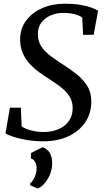

<svg xmlns="http://www.w3.org/2000/svg" viewBox="-20 -772 574 1064"><path d="M220 11Q172.5 11 129 3.8Q85.5 -3.5 53.8 -14Q22 -24.5 10.5 -33.5L35 -175.5H95.5L100 -71.5Q120 -57.5 153.2 -49Q186.5 -40.5 221.5 -40.5Q253 -40.5 281.2 -48.2Q309.5 -56 332 -71.8Q354.5 -87.5 368 -111.8Q381.5 -136 382.5 -168Q384 -205.5 367.2 -234Q350.5 -262.5 321.2 -286Q292 -309.5 255.5 -332Q226 -350.5 197 -371.8Q168 -393 144.2 -419Q120.5 -445 106.2 -477.5Q92 -510 91.5 -550Q91 -612.5 124.5 -657.5Q158 -702.5 214.2 -727Q270.5 -751.5 338 -751.5Q387 -751.5 423.5 -745.5Q460 -739.5 484.8 -730.5Q509.5 -721.5 523.5 -712.5L499 -579H440.5L435.5 -675Q420 -686.5 392.8 -693.5Q365.5 -700.5 329.5 -700.5Q294 -700.5 262.2 -687.2Q230.5 -674 210.2 -648.2Q190 -622.5 190 -584Q189.5 -544 208.8 -515Q228 -486 259.8 -462.2Q291.5 -438.5 329 -414.5Q367.5 -390 403.2 -362Q439 -334 462.5 -297.2Q486 -260.5 486 -210.5Q486.5 -145.5 453.2 -95.5Q420 -45.5 360 -17.2Q300 11 220 11ZM147 254.5V244.5Q157 237 165.2 222.8Q173.5 208.5 178.5 191.8Q183.5 175 183 160Q183 141.5 174.8 126Q166.5 110.5 151.5 106V76L216.5 43.5Q246.5 55.5 258.2 79.8Q270 104 269 137.5Q268 170.5 254.8 199.8Q241.5 229 223 248.5Q204.5 268 187.5 272.5Z"/></svg>

Font: Merriweather Light 18pt
Style: Italic
Weight: 400
Italic angle: -7.8°
Version: Version 2.101